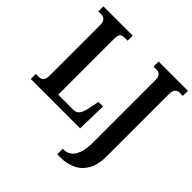

<svg xmlns="http://www.w3.org/2000/svg" viewBox="-241 -904 1334 1334"><g transform="rotate(45 426.0 -237.0)"><path d="M522 240V185H537Q562 185 585.5 168.5Q609 152 624.5 112.5Q640 73 640 5V-604Q640 -639 626.5 -651.5Q613 -664 597 -664H564V-714H852V-664H819Q802 -664 788.5 -651.5Q775 -639 775 -601V4Q775 94 743 145.5Q711 197 660.5 218.5Q610 240 554 240ZM22 0V-50H56Q72 -50 85 -62.5Q98 -75 98 -109V-602Q98 -639 84 -651.5Q70 -664 50 -664H22V-714H310V-664H279Q254 -664 244 -652Q234 -640 234 -605V-58H385Q412 -58 428 -79.5Q444 -101 452 -145L467 -220H512L507 0Z"/></g></svg>

Font: Noto Serif ExtraCondensed
Style: Bold
Weight: 700
Width: 2
Designer: Monotype Design Team
Foundry: Monotype Imaging Inc.
Version: Version 2.014; ttfautohint (v1.8.4.7-5d5b)